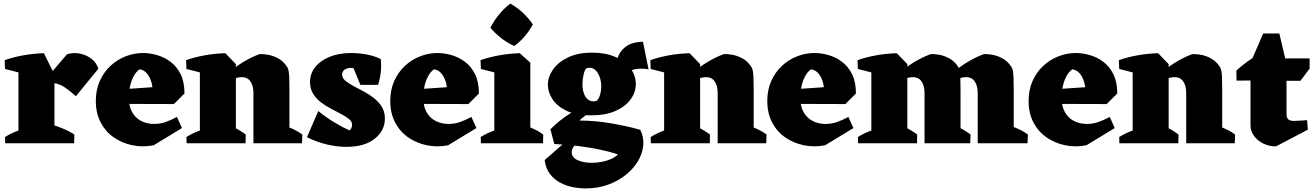

<svg xmlns="http://www.w3.org/2000/svg" viewBox="-20 -800 7348 1072"><path d="M83 0V-445L225 -503L284 -384V0ZM159 -246 195 -311 354 -497Q388 -508 425 -501Q462 -494 490.5 -472Q519 -450 529 -416L404 -263Q378 -286 347 -308.5Q316 -331 281 -336ZM8 -415 6 -464Q54 -481 109.5 -491Q165 -501 225 -503L220 -417L133 -383ZM9 0 8 -35Q40 -55 74.5 -68Q109 -81 140 -88L132 0ZM227 0 260 -107Q282 -101 305 -92.5Q328 -84 351 -73.5Q374 -63 395 -49L394 0Z M838 11Q777 23 719 11Q661 -1 615 -33Q569 -65 542 -116.5Q515 -168 515 -236Q515 -298 537 -347.5Q559 -397 596.5 -432Q634 -467 681.5 -485.5Q729 -504 779 -504Q816 -504 856.5 -492.5Q897 -481 932 -455Q967 -429 988.5 -385.5Q1010 -342 1010 -278L830 -271Q835 -301 827.5 -333Q820 -365 802.5 -387.5Q785 -410 759 -413Q739 -399 725.5 -373Q712 -347 705.5 -316Q699 -285 699 -257Q699 -208 717 -175Q735 -142 767.5 -125Q800 -108 841 -108Q873 -108 902.5 -118Q932 -128 968 -147L996 -85ZM951 -219 641 -220 625 -299 902 -318 1010 -278Z M1096 0V-445L1238 -503L1297 -442V0ZM1395 0V-281Q1395 -322 1377.5 -346.5Q1360 -371 1325 -369Q1302 -368 1276.5 -356.5Q1251 -345 1226 -328.5Q1201 -312 1177 -294L1176 -315Q1216 -360 1258.5 -396Q1301 -432 1344.5 -457.5Q1388 -483 1430 -498Q1450 -499 1478 -494Q1506 -489 1535 -473Q1564 -457 1584 -425Q1589 -417 1591.5 -403Q1594 -389 1595 -364Q1596 -339 1596 -294V0ZM1021 -415 1019 -464Q1067 -481 1122.5 -491Q1178 -501 1238 -503L1233 -417L1146 -383ZM1022 0 1021 -35Q1053 -55 1087.5 -68Q1122 -81 1153 -88L1145 0ZM1188 0 1221 -115Q1254 -105 1287.5 -88.5Q1321 -72 1352 -49L1351 0ZM1487 0 1520 -115Q1553 -105 1595 -88.5Q1637 -72 1668 -49L1666 0Z M1913 20Q1864 20 1807 7Q1750 -6 1694 -34L1757 -180Q1799 -146 1843 -119Q1887 -92 1931 -72Q1939 -78 1942.5 -87Q1946 -96 1946 -103Q1946 -121 1929 -135Q1912 -149 1885.5 -163Q1859 -177 1828.5 -193Q1798 -209 1771.5 -229Q1745 -249 1728 -277Q1711 -305 1711 -342Q1711 -389 1740 -425.5Q1769 -462 1821 -483Q1873 -504 1942 -504Q1982 -504 2026.5 -496Q2071 -488 2106 -470L2069 -379Q2039 -397 2001.5 -408.5Q1964 -420 1933 -421Q1906 -416 1898 -405.5Q1890 -395 1890 -384Q1890 -365 1907.5 -350Q1925 -335 1952 -320.5Q1979 -306 2009.5 -290Q2040 -274 2067 -253Q2094 -232 2111.5 -204Q2129 -176 2129 -138Q2129 -71 2072.5 -25.5Q2016 20 1913 20ZM1992 -326 1929 -480 2106 -470Q2110 -434 2106 -397.5Q2102 -361 2091 -326Z M2482 11Q2421 23 2363 11Q2305 -1 2259 -33Q2213 -65 2186 -116.5Q2159 -168 2159 -236Q2159 -298 2181 -347.5Q2203 -397 2240.5 -432Q2278 -467 2325.5 -485.5Q2373 -504 2423 -504Q2460 -504 2500.5 -492.5Q2541 -481 2576 -455Q2611 -429 2632.5 -385.5Q2654 -342 2654 -278L2474 -271Q2479 -301 2471.5 -333Q2464 -365 2446.5 -387.5Q2429 -410 2403 -413Q2383 -399 2369.5 -373Q2356 -347 2349.5 -316Q2343 -285 2343 -257Q2343 -208 2361 -175Q2379 -142 2411.5 -125Q2444 -108 2485 -108Q2517 -108 2546.5 -118Q2576 -128 2612 -147L2640 -85ZM2595 -219 2285 -220 2269 -299 2546 -318 2654 -278Z M2740 0V-445L2882 -503L2941 -450V0ZM2665 0 2664 -35Q2696 -55 2730.5 -68Q2765 -81 2796 -88L2788 0ZM2833 0 2866 -115Q2899 -105 2940.5 -88.5Q2982 -72 3013 -49L3012 0ZM2665 -415 2663 -464Q2711 -481 2766.5 -491Q2822 -501 2882 -503L2877 -417L2790 -383ZM2851 -543Q2812 -561 2778 -587.5Q2744 -614 2718 -645Q2739 -686 2767 -720Q2795 -754 2829 -780Q2867 -759 2899 -729Q2931 -699 2955 -664Q2936 -628 2909.5 -597Q2883 -566 2851 -543Z M3250 252Q3214 252 3176.5 244.5Q3139 237 3106 219Q3073 201 3050 170.5Q3027 140 3021 94L3178 -44L3274 -51Q3239 -32 3216.5 -14.5Q3194 3 3183 18.5Q3172 34 3172 49Q3172 80 3205.5 94.5Q3239 109 3284 109Q3312 109 3340.5 103.5Q3369 98 3392.5 87.5Q3416 77 3430 62Q3386 47 3328.5 35Q3271 23 3206.5 15Q3142 7 3075 4L3053 -78Q3079 -104 3105 -125Q3131 -146 3159.5 -164Q3188 -182 3220 -197L3287 -180Q3266 -168 3248 -154.5Q3230 -141 3215 -127Q3259 -127 3303.5 -123Q3348 -119 3391.5 -111.5Q3435 -104 3476.5 -95Q3518 -86 3555 -75Q3576 -33 3571.5 12.5Q3567 58 3541.5 100.5Q3516 143 3472.5 177.5Q3429 212 3372.5 232Q3316 252 3250 252ZM3280 -156Q3196 -156 3143 -181.5Q3090 -207 3064.5 -246.5Q3039 -286 3039 -326Q3039 -370 3067 -411Q3095 -452 3150.5 -479Q3206 -506 3286 -506Q3361 -506 3416 -482Q3471 -458 3500.5 -418Q3530 -378 3530 -331Q3530 -286 3501.5 -246Q3473 -206 3417.5 -181Q3362 -156 3280 -156ZM3309 -236Q3322 -244 3329.5 -268Q3337 -292 3337 -320Q3337 -340 3331.5 -360Q3326 -380 3315.5 -395.5Q3305 -411 3290 -418Q3275 -425 3255 -419Q3245 -412 3238.5 -384.5Q3232 -357 3232 -329Q3232 -302 3240 -278.5Q3248 -255 3265.5 -242.5Q3283 -230 3309 -236ZM3427 -352Q3418 -385 3418.5 -421.5Q3419 -458 3434 -491Q3449 -524 3482 -545Q3515 -566 3570 -567L3601 -413Q3510 -429 3449 -375Z M3688 0V-445L3830 -503L3889 -442V0ZM3987 0V-281Q3987 -322 3969.5 -346.5Q3952 -371 3917 -369Q3894 -368 3868.5 -356.5Q3843 -345 3818 -328.5Q3793 -312 3769 -294L3768 -315Q3808 -360 3850.5 -396Q3893 -432 3936.5 -457.5Q3980 -483 4022 -498Q4042 -499 4070 -494Q4098 -489 4127 -473Q4156 -457 4176 -425Q4181 -417 4183.5 -403Q4186 -389 4187 -364Q4188 -339 4188 -294V0ZM3613 -415 3611 -464Q3659 -481 3714.5 -491Q3770 -501 3830 -503L3825 -417L3738 -383ZM3614 0 3613 -35Q3645 -55 3679.5 -68Q3714 -81 3745 -88L3737 0ZM3780 0 3813 -115Q3846 -105 3879.5 -88.5Q3913 -72 3944 -49L3943 0ZM4079 0 4112 -115Q4145 -105 4187 -88.5Q4229 -72 4260 -49L4258 0Z M4587 11Q4526 23 4468 11Q4410 -1 4364 -33Q4318 -65 4291 -116.5Q4264 -168 4264 -236Q4264 -298 4286 -347.5Q4308 -397 4345.5 -432Q4383 -467 4430.5 -485.5Q4478 -504 4528 -504Q4565 -504 4605.5 -492.5Q4646 -481 4681 -455Q4716 -429 4737.5 -385.5Q4759 -342 4759 -278L4579 -271Q4584 -301 4576.5 -333Q4569 -365 4551.5 -387.5Q4534 -410 4508 -413Q4488 -399 4474.5 -373Q4461 -347 4454.5 -316Q4448 -285 4448 -257Q4448 -208 4466 -175Q4484 -142 4516.5 -125Q4549 -108 4590 -108Q4622 -108 4651.5 -118Q4681 -128 4717 -147L4745 -85ZM4700 -219 4390 -220 4374 -299 4651 -318 4759 -278Z M4845 0V-445L4987 -503L5046 -442V0ZM5142 0V-281Q5142 -322 5124.5 -346.5Q5107 -371 5072 -369Q5049 -368 5023.5 -356.5Q4998 -345 4973 -328.5Q4948 -312 4924 -294L4923 -315Q4963 -360 5005.5 -396Q5048 -432 5091.5 -457.5Q5135 -483 5177 -498Q5197 -499 5225 -494Q5253 -489 5282 -473Q5311 -457 5331 -425Q5336 -417 5338.5 -403Q5341 -389 5342 -364Q5343 -339 5343 -294V0ZM5439 0V-281Q5439 -322 5421.5 -346.5Q5404 -371 5369 -369Q5346 -368 5320.5 -356.5Q5295 -345 5270 -328.5Q5245 -312 5221 -294L5220 -315Q5260 -360 5302.5 -396Q5345 -432 5388.5 -457.5Q5432 -483 5474 -498Q5494 -499 5522 -494Q5550 -489 5579 -473Q5608 -457 5628 -425Q5633 -417 5635.5 -403Q5638 -389 5639 -364Q5640 -339 5640 -294V0ZM4770 -415 4768 -464Q4816 -481 4871.5 -491Q4927 -501 4987 -503L4982 -417L4895 -383ZM4771 0 4770 -35Q4802 -55 4836.5 -68Q4871 -81 4902 -88L4894 0ZM4937 0 4970 -115Q5003 -105 5036.5 -88.5Q5070 -72 5101 -49L5100 0ZM5234 0 5267 -115Q5300 -105 5334 -88.5Q5368 -72 5399 -49L5397 0ZM5538 0 5571 -115Q5604 -105 5646 -88.5Q5688 -72 5719 -49L5717 0Z M6046 11Q5985 23 5927 11Q5869 -1 5823 -33Q5777 -65 5750 -116.5Q5723 -168 5723 -236Q5723 -298 5745 -347.5Q5767 -397 5804.5 -432Q5842 -467 5889.5 -485.5Q5937 -504 5987 -504Q6024 -504 6064.5 -492.5Q6105 -481 6140 -455Q6175 -429 6196.5 -385.5Q6218 -342 6218 -278L6038 -271Q6043 -301 6035.5 -333Q6028 -365 6010.5 -387.5Q5993 -410 5967 -413Q5947 -399 5933.5 -373Q5920 -347 5913.5 -316Q5907 -285 5907 -257Q5907 -208 5925 -175Q5943 -142 5975.5 -125Q6008 -108 6049 -108Q6081 -108 6110.5 -118Q6140 -128 6176 -147L6204 -85ZM6159 -219 5849 -220 5833 -299 6110 -318 6218 -278Z M6304 0V-445L6446 -503L6505 -442V0ZM6603 0V-281Q6603 -322 6585.5 -346.5Q6568 -371 6533 -369Q6510 -368 6484.5 -356.5Q6459 -345 6434 -328.5Q6409 -312 6385 -294L6384 -315Q6424 -360 6466.5 -396Q6509 -432 6552.5 -457.5Q6596 -483 6638 -498Q6658 -499 6686 -494Q6714 -489 6743 -473Q6772 -457 6792 -425Q6797 -417 6799.5 -403Q6802 -389 6803 -364Q6804 -339 6804 -294V0ZM6229 -415 6227 -464Q6275 -481 6330.5 -491Q6386 -501 6446 -503L6441 -417L6354 -383ZM6230 0 6229 -35Q6261 -55 6295.5 -68Q6330 -81 6361 -88L6353 0ZM6396 0 6429 -115Q6462 -105 6495.5 -88.5Q6529 -72 6560 -49L6559 0ZM6695 0 6728 -115Q6761 -105 6803 -88.5Q6845 -72 6876 -49L6874 0Z M7105 17Q7068 18 7035.5 2.5Q7003 -13 6982.5 -40Q6962 -67 6962 -99V-450L7033 -613H7123L7163 -443V-164Q7163 -142 7173 -133.5Q7183 -125 7202 -125Q7219 -125 7240 -126.5Q7261 -128 7278 -129L7282 -76ZM6884 -350 6883 -406Q6921 -441 6970.5 -474Q7020 -507 7081 -540L7109 -426L7105 -351ZM7119 -349V-474H7292V-417L7241 -349Z"/></svg>

Font: Eczar ExtraBold
Style: Regular
Weight: 800
Designer: Vaibhav Singh
Foundry: Rosetta Type Foundry
Version: Version 2.000